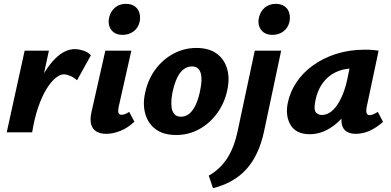

<svg xmlns="http://www.w3.org/2000/svg" viewBox="-20 -687 2029 997"><path d="M103 0Q129 -137 171.5 -233.5Q214 -330 265 -381Q316 -432 368 -432Q388 -432 413 -424Q438 -416 452 -400L380 -270Q364 -285 344.5 -293Q325 -301 311 -301Q292 -301 268.5 -282Q245 -263 221.5 -225Q198 -187 178.5 -130.5Q159 -74 147 0ZM15 0 108 -424H234L142 0Z M530 8Q503 8 482.5 -3Q462 -14 454 -39Q446 -64 455 -105L527 -424H662L596 -131Q592 -113 595 -102Q598 -91 611 -91Q619 -91 628 -94Q637 -97 651 -106L678 -55Q644 -23 605.5 -7.5Q567 8 530 8ZM617 -506Q589 -506 571.5 -518.5Q554 -531 547.5 -552Q541 -573 547 -597Q554 -628 577 -647.5Q600 -667 634 -667Q662 -667 680 -654Q698 -641 704 -619.5Q710 -598 705 -573Q697 -541 673 -523.5Q649 -506 617 -506Z M895 14Q829 14 789 -15.5Q749 -45 734.5 -95.5Q720 -146 734 -207Q749 -276 788 -328Q827 -380 882 -409Q937 -438 1000 -438Q1064 -438 1104 -409.5Q1144 -381 1159 -331Q1174 -281 1160 -218Q1146 -152 1108 -99.5Q1070 -47 1015 -16.5Q960 14 895 14ZM919 -81Q947 -81 966.5 -99.5Q986 -118 999.5 -150Q1013 -182 1020 -221Q1032 -277 1021.5 -309.5Q1011 -342 977 -342Q952 -342 932 -326Q912 -310 898 -279Q884 -248 875 -204Q864 -145 875 -113Q886 -81 919 -81Z M1215 -11 1303 -424H1440L1351 -4Q1324 121 1258.5 192.5Q1193 264 1086 290L1064 225Q1120 194 1158 137.5Q1196 81 1215 -11ZM1395 -506Q1367 -506 1349.5 -518.5Q1332 -531 1325.5 -552Q1319 -573 1325 -597Q1332 -628 1355 -647.5Q1378 -667 1412 -667Q1440 -667 1458 -654Q1476 -641 1482 -619.5Q1488 -598 1483 -573Q1475 -541 1451 -523.5Q1427 -506 1395 -506Z M1590 10Q1518 10 1489.5 -37Q1461 -84 1474 -151Q1485 -207 1518 -257.5Q1551 -308 1604 -346.5Q1657 -385 1725.5 -407Q1794 -429 1875 -429Q1900 -429 1916 -427.5Q1932 -426 1946 -424L1884 -131Q1876 -89 1900 -89Q1908 -89 1918.5 -93.5Q1929 -98 1942 -106L1969 -54Q1932 -22 1897.5 -7Q1863 8 1826 8Q1801 8 1782 -2.5Q1763 -13 1756 -37.5Q1749 -62 1758 -103L1788 -246L1857 -277Q1842 -211 1814 -158Q1786 -105 1750 -67.5Q1714 -30 1673 -10Q1632 10 1590 10ZM1652 -90Q1673 -90 1693 -103Q1713 -116 1730 -140.5Q1747 -165 1761 -200Q1775 -235 1784 -278L1804 -377L1860 -327Q1850 -331 1840 -331.5Q1830 -332 1820 -332Q1774 -332 1738.5 -318.5Q1703 -305 1678 -281Q1653 -257 1637.5 -225Q1622 -193 1616 -154Q1609 -117 1620.5 -103.5Q1632 -90 1652 -90Z"/></svg>

Font: Ysabeau ExtraBold
Style: Italic
Weight: 800
Italic angle: -12°
Designer: Christian Thalmann (Catharsis Fonts)
Version: Version 2.002